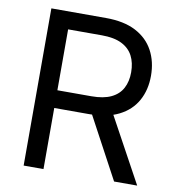

<svg xmlns="http://www.w3.org/2000/svg" viewBox="-82 -801 805 875"><g transform="rotate(10 321.0 -364.0)"><path d="M85.4 0V-727.5H337.9Q421.4 -727.5 476.3 -699Q531.2 -670.4 558.6 -619.6Q585.9 -568.8 585.9 -503.4Q585.9 -438 558.3 -388.2Q530.8 -338.4 475.6 -310.5Q420.4 -282.7 336.9 -282.7H136.7V-364.7H334.5Q390.6 -364.7 425.8 -381.6Q460.9 -398.4 477.5 -429.7Q494.1 -460.9 494.1 -503.4Q494.1 -547.4 477.5 -579.3Q460.9 -611.3 425.5 -628.9Q390.1 -646.5 333.5 -646.5H177.2V0ZM503.9 0 328.1 -327.6H432.1L610.8 0Z"/></g></svg>

Font: Inter 17pt
Style: Regular
Weight: 400
Version: Version 4.001;git-66647c0bb